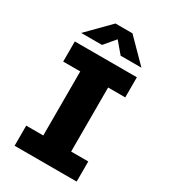

<svg xmlns="http://www.w3.org/2000/svg" viewBox="-217 -1012 985 1116"><g transform="rotate(30 275.0 -454.0)"><path d="M67 0V-135H181.5V-565H67V-700H483.5V-565H368.5V-135H483.5V0ZM74.5 -761.5 219.5 -908.5H333.5L478.5 -761.5H339L276.5 -835.5L214 -761.5Z"/></g></svg>

Font: Trispace SemiCondensed ExtraBold
Style: Regular
Weight: 800
Width: 4
Designer: Tyler Finck
Foundry: Etcetera Type Company
Version: Version 1.210; ttfautohint (v1.8.3)